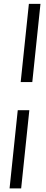

<svg xmlns="http://www.w3.org/2000/svg" viewBox="-20 -830 242 1019"><path d="M30.8 169.9 74.2 -245.1H135.7L92.3 169.9ZM89.8 -394.5 133.3 -809.6H194.8L151.4 -394.5Z"/></svg>

Font: Oswald
Style: Light
Weight: 300
Designer: Vernon Adams
Foundry: Vernon Adams
Version: 3.0; ttfautohint (v0.95.6-bc232) -l 8 -r 50 -G 200 -x 0 -w "